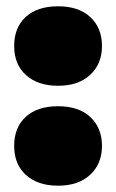

<svg xmlns="http://www.w3.org/2000/svg" viewBox="-20 -580 369 610"><path d="M164.5 10Q100 10 62.5 -24Q25 -58 25 -116.5Q25 -175 61.8 -208.8Q98.5 -242.5 164.5 -242.5Q230.5 -242.5 267.2 -208Q304 -173.5 304 -116.5Q304 -59.5 266.5 -24.8Q229 10 164.5 10ZM164.5 -307.5Q100 -307.5 62.5 -341.5Q25 -375.5 25 -434Q25 -492.5 61.8 -526.2Q98.5 -560 164.5 -560Q230.5 -560 267.2 -525.5Q304 -491 304 -434Q304 -377 266.5 -342.2Q229 -307.5 164.5 -307.5Z"/></svg>

Font: Encode Sans Semi Expanded Black
Style: Regular
Weight: 900
Width: 6
Designer: Multiple Designers
Foundry: Impallari Type
Version: Version 3.000; ttfautohint (v1.8.3) -l 8 -r 50 -G 200 -x 14 